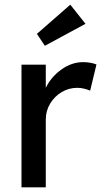

<svg xmlns="http://www.w3.org/2000/svg" viewBox="-20 -802 443 822"><path d="M72 0V-525H176V-426Q199 -473 243 -504.5Q287 -536 336 -536Q353 -536 368.5 -533Q384 -530 393 -526L366 -414Q354 -419 339.5 -422.5Q325 -426 311 -426Q275 -426 244.5 -408Q214 -390 195 -359Q176 -328 176 -290V0ZM172 -606 138 -657 281 -782 346 -700Z"/></svg>

Font: Lexend Deca
Style: Regular
Weight: 400
Designer: Bonnie Shaver-Troup, Thomas Jockin
Foundry: Lexend
Version: Version 1.008; ttfautohint (v1.8.4.7-5d5b)